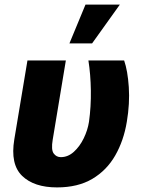

<svg xmlns="http://www.w3.org/2000/svg" viewBox="-20 -810 628 840"><path d="M100.1 -545.5H268.1L210.6 -198.9Q203.1 -154.8 214.8 -138.7Q226.6 -122.5 246.1 -122.5Q277.3 -122.5 303.1 -145.8Q328.8 -169 346.2 -204.7Q363.6 -240.4 369.3 -277Q378.6 -343.8 377.5 -414.2Q376.4 -484.7 366.8 -545.5H523.1Q538.7 -500.7 543.5 -428.8Q548.3 -356.9 534.8 -277Q521.3 -194.6 484 -129.6Q446.7 -64.6 383.7 -27.3Q320.7 9.9 229.4 9.9Q128.9 9.9 76.7 -40.7Q24.5 -91.3 42.6 -200.3ZM283.7 -620 354 -789.8H504.3L382.8 -620Z"/></svg>

Font: Inter UI Extra Bold
Style: Italic
Weight: 800
Italic angle: 9.39999°
Designer: Rasmus Andersson
Foundry: rsms
Version: 3.2;8d6f07862